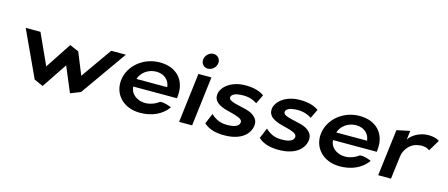

<svg xmlns="http://www.w3.org/2000/svg" viewBox="-47 -1251 4227 1811"><g transform="rotate(15 2066.5 -345.5)"><path d="M541 -434 374 -181 237 -482H93L301 -33L389 6L553 -239L656 6L754 -33L1071 -482H928L716 -181L629 -396Z M1216 -210H1643C1644 -222 1646 -234 1646 -246C1656 -395 1559 -495 1402 -495C1239 -495 1107 -382 1090 -241C1073 -101 1176 13 1339 13C1454 13 1550 -29 1610 -112C1589 -121 1540 -142 1498 -136C1450 -101 1401 -87 1355 -89C1275 -93 1217 -146 1216 -210ZM1527 -287H1227C1245 -349 1310 -402 1392 -402C1469 -402 1522 -353 1527 -287Z M1787 -629C1782 -588 1811 -555 1851 -555C1891 -555 1929 -588 1934 -629C1939 -670 1909 -704 1869 -704C1829 -704 1792 -670 1787 -629ZM1847 0 1906 -484H1779L1720 0Z M1962 -51C2017 0 2095 15 2179 12C2323 8 2404 -62 2415 -148C2423 -205 2388 -238 2344 -261C2288 -287 2202 -293 2152 -316C2135 -324 2123 -333 2125 -350C2129 -379 2168 -394 2216 -397C2277 -401 2326 -391 2377 -358L2420 -447C2363 -488 2284 -499 2209 -494C2088 -485 2012 -417 2001 -350C1992 -278 2045 -250 2107 -228C2156 -213 2216 -203 2254 -184C2271 -175 2285 -164 2283 -144C2279 -109 2238 -92 2184 -90C2116 -86 2063 -99 2005 -153Z M2494 -51C2549 0 2627 15 2711 12C2855 8 2936 -62 2947 -148C2955 -205 2920 -238 2876 -261C2820 -287 2734 -293 2684 -316C2667 -324 2655 -333 2657 -350C2661 -379 2700 -394 2748 -397C2809 -401 2858 -391 2909 -358L2952 -447C2895 -488 2816 -499 2741 -494C2620 -485 2544 -417 2533 -350C2524 -278 2577 -250 2639 -228C2688 -213 2748 -203 2786 -184C2803 -175 2817 -164 2815 -144C2811 -109 2770 -92 2716 -90C2648 -86 2595 -99 2537 -153Z M3167 -210H3594C3595 -222 3597 -234 3597 -246C3607 -395 3510 -495 3353 -495C3190 -495 3058 -382 3041 -241C3024 -101 3127 13 3290 13C3405 13 3501 -29 3561 -112C3540 -121 3491 -142 3449 -136C3401 -101 3352 -87 3306 -89C3226 -93 3168 -146 3167 -210ZM3478 -287H3178C3196 -349 3261 -402 3343 -402C3420 -402 3473 -353 3478 -287Z M4133 -461C4120 -467 4094 -488 4023 -488C3938 -488 3862 -438 3837 -394L3848 -482L3720 -455L3664 0H3789L3814 -201C3816 -220 3820 -239 3824 -257C3844 -310 3890 -368 3968 -373C3973 -374 3979 -375 3985 -375C4039 -375 4059 -357 4067 -351Z"/></g></svg>

Font: Bluebird
Style: ExtObl
Weight: 400
Designer: Jasper
Foundry: Cannot Into Space Fonts
Version: Version 0.98